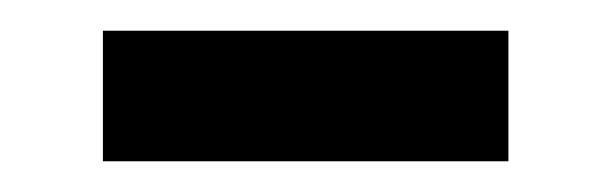

<svg xmlns="http://www.w3.org/2000/svg" viewBox="-20 -345 397 125"><path d="M47 -240H311V-325H47Z"/></svg>

Font: Noto Sans CJK KR Medium
Style: Regular
Weight: 500
Designer: Ryoko NISHIZUKA (kana & ideographs); Paul D. Hunt (Latin, Greek & Cyrillic); Wenlong ZHANG (bopomofo); Sandoll Communica
Foundry: Adobe Systems Incorporated
Version: Version 1.004;PS 1.004;hotconv 1.0.82;makeotf.lib2.5.63406